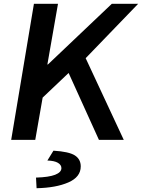

<svg xmlns="http://www.w3.org/2000/svg" viewBox="-20 -738 749 1013"><path d="M159 -718H286L230 -398H233L570 -718H709L432 -431L633 0H502L342 -353L205 -223L166 0H39ZM304 149Q304 132 285.5 121Q267 110 230 109L262 57Q344 62 375 82Q406 102 406 140Q406 196 340.5 224.5Q275 253 173 255L170 199Q238 197 271 184Q304 171 304 149Z"/></svg>

Font: Nebula Sans Semibold
Style: Regular
Weight: 600
Italic angle: -9°
Designer: Paul D. Hunt for Adobe (as Source Sans)
Foundry: Nebula Entertainment & Broadcasting LLC
Version: Version 1.010